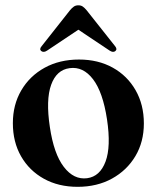

<svg xmlns="http://www.w3.org/2000/svg" viewBox="-20 -693 591 724"><path d="M278 -468.5Q350 -468.5 405 -438Q460 -407.5 491.2 -353Q522.5 -298.5 522.5 -227.5Q522.5 -158 490.5 -104.2Q458.5 -50.5 402.2 -19.5Q346 11.5 272.5 11.5Q200.5 11.5 145.5 -19Q90.5 -49.5 59.5 -103.5Q28.5 -157.5 28.5 -228.5Q28.5 -298 60.2 -352.2Q92 -406.5 148.2 -437.5Q204.5 -468.5 278 -468.5ZM308.5 -21Q357 -27.5 378 -83.8Q399 -140 383.5 -243Q368 -345.5 330.8 -394.2Q293.5 -443 242.5 -436Q193 -429.5 172.8 -373Q152.5 -316.5 168 -214Q183 -112.5 220.8 -63.5Q258.5 -14.5 308.5 -21ZM415 -500.5Q406.5 -493.5 393 -502.5L275.5 -581L158 -502.5Q145 -493.5 135.5 -500.5Q127 -507.5 137.5 -519.5L244 -654.5Q251.5 -663.5 258.5 -668.2Q265.5 -673 275.5 -673Q285.5 -673 292.2 -668.2Q299 -663.5 306.5 -654.5L413.5 -519.5Q423.5 -507.5 415 -500.5Z"/></svg>

Font: Fraunces 72pt SemiBold
Style: Regular
Weight: 600
Version: Version 1.000;[b76b70a41]